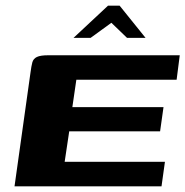

<svg xmlns="http://www.w3.org/2000/svg" viewBox="-20 -654 651 674"><path d="M31 0 87 -399Q90 -422 93.5 -435Q97 -448 109.5 -454Q122 -460 149 -460H611L600 -374H248L234 -278H554L542 -193H223L207 -86H559L547 0ZM238 -521 359 -634H400L491 -521H426L371 -574L298 -521Z"/></svg>

Font: Genos
Style: Bold Italic
Weight: 700
Italic angle: -8°
Version: Version 1.010